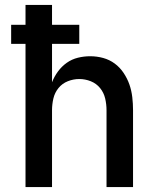

<svg xmlns="http://www.w3.org/2000/svg" viewBox="-20 -755 640 775"><path d="M83 0V-578H25V-655H83V-735H190V-655H300V-578H190V-423Q199 -446 214 -466.5Q229 -487 249.5 -501.5Q270 -516 294.5 -522Q319 -528 344 -528Q371 -528 396.5 -521Q422 -514 443 -498.5Q464 -483 479 -460.5Q494 -438 502.5 -413.5Q511 -389 514 -362.5Q517 -336 517 -310V0H410V-310Q410 -334 404.5 -357.5Q399 -381 384 -399.5Q369 -418 346.5 -427Q324 -436 300 -436Q276 -436 253.5 -427Q231 -418 216 -399.5Q201 -381 195.5 -357.5Q190 -334 190 -310V0Z"/></svg>

Font: Iosevka Semibold Extended
Style: Regular
Weight: 600
Width: 7
Monospace: yes
Designer: Belleve Invis
Foundry: Belleve Invis
Version: Version 32.5.0; ttfautohint (v1.8.4)